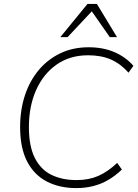

<svg xmlns="http://www.w3.org/2000/svg" viewBox="-20 -955 707 983"><path d="M371 8Q285 8 220 -25.5Q155 -59 119 -128Q83 -197 83 -305Q83 -392 107.5 -466.5Q132 -541 178 -596Q224 -651 288.5 -682Q353 -713 434 -713Q508 -713 566 -688Q624 -663 663 -618L638 -583Q597 -629 547.5 -650.5Q498 -672 431 -672Q338 -672 270 -624.5Q202 -577 165 -494Q128 -411 128 -304Q128 -207 158 -147Q188 -87 243 -60Q298 -33 372 -33Q434 -33 482.5 -54Q531 -75 580 -121L604 -87Q572 -56 535.5 -34.5Q499 -13 458 -2.5Q417 8 371 8ZM289 -765 428 -935H476L579 -765H542L450 -897L326 -765Z"/></svg>

Font: Nunito Sans 12pt ExtraLight
Style: Italic
Weight: 200
Italic angle: -9°
Designer: Vernon Adams
Foundry: Vernon Adams
Version: Version 3.101;gftools[0.9.27]